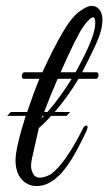

<svg xmlns="http://www.w3.org/2000/svg" viewBox="-20 -622 363 643"><path d="M103 1Q72 1 52 -22Q32 -45 32 -85.5Q32 -126 66 -234H4L16 -247H71Q91 -307 112 -358H60Q55 -358 53.5 -363.5Q52 -369 54.5 -374.5Q57 -380 62 -380H122Q158 -459 189 -512Q220 -565 246 -583.5Q272 -602 283.5 -602Q295 -602 300 -600Q323 -589 323 -554.5Q323 -520 300 -471Q277 -422 255 -380H303Q308 -380 309.5 -374.5Q311 -369 308.5 -363.5Q306 -358 301 -358H243Q206 -296 163 -247H215L203 -234H151Q133 -213 110 -193L87 -91Q84 -78 84 -65.5Q84 -53 91 -40Q98 -27 113 -27Q130 -27 151 -39Q199 -75 257 -190Q261 -199 266.5 -201Q272 -203 273 -198.5Q274 -194 270 -184Q237 -115 218 -86Q164 1 103 1ZM233 -380Q299 -498 299 -544Q299 -564 292 -564Q281 -564 258.5 -532Q236 -500 183 -380ZM220 -358H173Q144 -291 128 -247H139Q181 -295 220 -358ZM119 -225 127 -234H122Z"/></svg>

Font: Great Vibes
Style: Regular
Weight: 400
Designer: Robert E. Leuschke
Foundry: Robert E. Leuschke
Version: Version 1.001